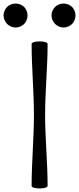

<svg xmlns="http://www.w3.org/2000/svg" viewBox="-98 -1047 445 1081"><path d="M57 -960C57 -978 50 -995 38 -1008C25 -1020 8 -1027 -10 -1027C-28 -1027 -45 -1020 -58 -1008C-70 -995 -78 -978 -78 -960C-78 -942 -70 -925 -58 -912C-45 -900 -28 -892 -10 -892C8 -892 25 -900 38 -912C50 -925 57 -942 57 -960ZM327 -960C327 -978 320 -995 308 -1008C295 -1020 278 -1027 260 -1027C242 -1027 225 -1020 212 -1008C200 -995 192 -978 192 -960C192 -942 200 -925 212 -912C225 -900 242 -892 260 -892C278 -892 295 -900 308 -912C320 -925 327 -942 327 -960ZM80 -800C80 -667 93 -533 93 -400C93 -267 80 -133 80 0C80 8 100 14 125 14C150 14 170 8 170 0C170 -133 156 -267 156 -400C156 -533 170 -667 170 -800C170 -808 150 -814 125 -814C100 -814 80 -808 80 -800Z"/></svg>

Font: Nupuram
Style: Regular
Weight: 400
Designer: Santhosh Thottingal (santhosh.thottingal@gmail.com)
Foundry: SMC
Version: Version 1.000